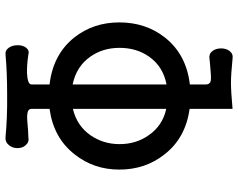

<svg xmlns="http://www.w3.org/2000/svg" viewBox="-105 -630 877 707"><g transform="rotate(90 333.5 -276.5)"><path d="M291 -595.7V-537.1Q180.7 -524.4 118.2 -445.3Q62.5 -375 62.5 -277.3Q62.5 -181.6 118.2 -111.3Q180.7 -33.2 291 -20.5V45.9Q291 60.5 250 62.5Q220.7 63.5 181.6 57.6Q165 52.7 155.3 66.4Q146.5 78.1 146.5 96.7Q146.5 116.2 155.3 128.9Q165 143.6 181.6 141.6Q245.1 135.7 330.1 135.7Q413.1 134.8 484.4 141.6Q502.9 143.6 514.6 128.9Q525.4 116.2 525.4 97.7Q525.4 79.1 514.6 67.4Q502.9 53.7 484.4 57.6L460.9 58.6Q413.1 63.5 400.4 61.5Q380.9 59.6 380.9 45.9V-20.5Q488.3 -35.2 548.8 -113.3Q604.5 -183.6 604.5 -277.3Q604.5 -373 548.8 -443.4Q488.3 -521.5 380.9 -536.1V-694.3Q316.4 -688.5 285.2 -688.5Q253.9 -688.5 196.3 -694.3Q178.7 -697.3 168 -683.6Q158.2 -670.9 158.2 -652.3Q158.2 -632.8 168 -620.1Q178.7 -606.4 196.3 -609.4L214.8 -611.3Q264.6 -616.2 275.4 -614.3Q291 -612.3 291 -595.7ZM291 -451.2V-105.5Q224.6 -119.1 188.5 -170.9Q156.2 -216.8 156.2 -278.3Q156.2 -340.8 188.5 -386.7Q224.6 -438.5 291 -451.2ZM380.9 -106.4V-450.2Q443.4 -436.5 478.5 -384.8Q510.7 -338.9 510.7 -278.3Q510.7 -218.8 478.5 -171.9Q443.4 -121.1 380.9 -106.4Z"/></g></svg>

Font: Gungsuh
Style: Regular
Weight: 400
Version: Version 2.21